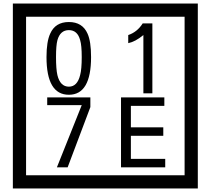

<svg xmlns="http://www.w3.org/2000/svg" viewBox="-20 -980 1195 1090"><path d="M1103 90H53V-960H1103ZM1028 15V-885H128V15ZM497 -656Q497 -442 371 -442Q244 -442 244 -656Q244 -744 265 -789Q294 -855 371 -855Q448 -855 477 -789Q497 -745 497 -656ZM444 -656Q444 -723 435 -752Q420 -809 371 -809Q322 -809 306 -752Q298 -723 298 -656Q298 -587 306 -553Q322 -488 371 -488Q419 -488 435 -554Q444 -587 444 -656ZM845 -450H794V-781Q748 -743 708 -735V-781Q759 -798 790 -847H845ZM493 -372 364 -30H303L444 -383H248V-427H493ZM918 -30H667V-427H913V-379H723V-257H907V-209H723V-78H918Z"/></svg>

Font: Unicode BMP Fallback SIL
Style: Regular
Weight: 400
Foundry: NRSI, SIL International
Version: Version 5.1 Based on Unicode 5.1